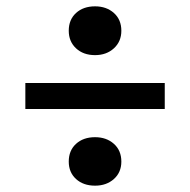

<svg xmlns="http://www.w3.org/2000/svg" viewBox="-20 -647 600 606"><path d="M363 -550Q363 -516 339.5 -494.5Q316 -473 280 -473Q243 -473 220 -494.5Q197 -516 197 -550Q197 -585 220 -606Q243 -627 280 -627Q316 -627 339.5 -606Q363 -585 363 -550ZM363 -137Q363 -103 339.5 -82Q316 -61 280 -61Q243 -61 220 -82Q197 -103 197 -137Q197 -172 220 -193Q243 -214 280 -214Q316 -214 339.5 -193Q363 -172 363 -137ZM500 -385V-303H60V-385Z"/></svg>

Font: Roboto Serif Medium
Style: Regular
Weight: 500
Designer: Greg Gazdowicz
Foundry: Commercial Type
Version: Version 1.008